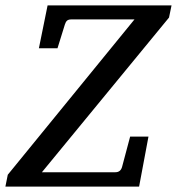

<svg xmlns="http://www.w3.org/2000/svg" viewBox="-40 -691 655 711"><path d="M585.9 -626 115.2 -53.2H387.2Q406.7 -53.2 412.1 -73.2L441.9 -185.1H509.8L475.1 0H-20L-11.2 -43.9L458 -619.1H224.1Q213.4 -619.1 208.3 -614.5Q203.1 -609.9 200.2 -600.1L172.9 -512.2H104L136.2 -670.9H595.2Z"/></svg>

Font: Charis SIL Eur
Style: Italic
Weight: 400
Italic angle: -11°
Foundry: SIL International
Version: Version 5.000